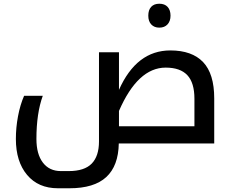

<svg xmlns="http://www.w3.org/2000/svg" viewBox="-20 -768 1242 1028"><path d="M290 240Q185 240 125 168.5Q65 97 65 -24Q65 -85 76.5 -146Q88 -207 109 -255H209Q175 -161 175 -24Q175 57 209.5 102.5Q244 148 306 148H348Q432 148 471 108Q510 68 510 -11V-488H617V-287Q711 -498 892 -498Q1008 -498 1067.5 -435.5Q1127 -373 1127 -241V0H616Q614 120 549 180Q484 240 352 240ZM1021 -92V-239Q1021 -325 983 -365.5Q945 -406 867 -406Q718 -406 617 -174V-92ZM833 -620Q806 -620 790 -637Q774 -654 774 -684Q774 -715 789.5 -731.5Q805 -748 833 -748Q862 -748 877.5 -731Q893 -714 893 -684Q893 -655 877 -637.5Q861 -620 833 -620Z"/></svg>

Font: Noto Kufi Arabic Medium
Style: Regular
Weight: 500
Designer: Monotype Design Team, David Williams, Khaled Hosny
Foundry: Google LLC
Version: Version 2.109; ttfautohint (v1.8.4.7-5d5b)